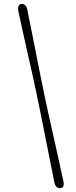

<svg xmlns="http://www.w3.org/2000/svg" viewBox="-20 -789 398 999"><path d="M172.8 -289.1Q181.3 -248.7 193.2 -189.6Q205 -130.5 218 -65.2Q230.9 0.1 242.8 60Q254.7 119.9 263.3 161.8Q266 174.4 273.7 182.8Q281.4 191.2 293 189.9Q316.9 188.6 310.1 155.3Q302.2 116.6 289.1 58.2Q276.1 -0.2 261.5 -65.2Q246.9 -130.2 233.7 -189.7Q220.4 -249.2 212 -290.1Q205.4 -322.3 196.1 -368.1Q186.8 -413.8 176.5 -465.5Q166.3 -517.2 156.1 -568.4Q146 -619.6 137.1 -664.2Q128.2 -708.8 121.8 -739.9Q119.3 -753 111.5 -761.1Q103.7 -769.2 91.8 -768.6Q69.7 -766.7 75.2 -732.3Q84.3 -690.2 97.2 -631.3Q110.1 -572.4 124.5 -508.5Q138.8 -444.6 151.8 -386.7Q164.7 -328.9 172.8 -289.1Z"/></svg>

Font: Fraunces 144pt S050 SemiBold
Style: Italic
Weight: 600
Italic angle: -16°
Version: Version 1.000; ttfautohint (v1.8.3)